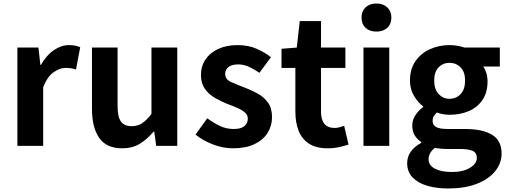

<svg xmlns="http://www.w3.org/2000/svg" viewBox="-20 -831 2894 1094"><path d="M79 0V-560H199L210 -461H213Q244 -516 286.5 -545Q329 -574 372 -574Q395 -574 410 -570.5Q425 -567 437 -562L413 -435Q398 -440 384.5 -442Q371 -444 353 -444Q321 -444 285.5 -419.5Q250 -395 226 -334V0Z M677 14Q586 14 545 -45.5Q504 -105 504 -211V-560H650V-229Q650 -164 669.5 -138Q689 -112 730 -112Q764 -112 789.5 -128.5Q815 -145 843 -182V-560H990V0H870L859 -81H855Q819 -38 777 -12Q735 14 677 14Z M1307 14Q1251 14 1193.5 -8Q1136 -30 1094 -64L1161 -157Q1199 -129 1235 -112.5Q1271 -96 1311 -96Q1353 -96 1372.5 -112.5Q1392 -129 1392 -155Q1392 -176 1375 -190.5Q1358 -205 1331.5 -216.5Q1305 -228 1275 -239Q1240 -253 1205 -273Q1170 -293 1147.5 -324.5Q1125 -356 1125 -403Q1125 -453 1150.5 -491.5Q1176 -530 1223 -552Q1270 -574 1334 -574Q1395 -574 1442.5 -553Q1490 -532 1524 -505L1458 -416Q1428 -437 1398.5 -450.5Q1369 -464 1338 -464Q1300 -464 1281.5 -449Q1263 -434 1263 -410Q1263 -379 1296 -364Q1329 -349 1374 -332Q1411 -318 1447 -298.5Q1483 -279 1506.5 -247Q1530 -215 1530 -163Q1530 -114 1504.5 -73.5Q1479 -33 1429.5 -9.5Q1380 14 1307 14Z M1847 14Q1781 14 1740.5 -12.5Q1700 -39 1681.5 -86Q1663 -133 1663 -195V-444H1584V-553L1671 -560L1688 -711H1809V-560H1948V-444H1809V-196Q1809 -102 1886 -102Q1900 -102 1915 -106Q1930 -110 1941 -114L1966 -7Q1943 0 1913.5 7Q1884 14 1847 14Z M2051 0V-560H2198V0ZM2125 -651Q2086 -651 2063 -672.5Q2040 -694 2040 -731Q2040 -767 2063 -789Q2086 -811 2125 -811Q2163 -811 2186.5 -789Q2210 -767 2210 -731Q2210 -694 2186.5 -672.5Q2163 -651 2125 -651Z M2533 243Q2467 243 2414.5 227.5Q2362 212 2331 180Q2300 148 2300 99Q2300 27 2380 -17V-22Q2358 -36 2343.5 -59Q2329 -82 2329 -117Q2329 -148 2347.5 -175.5Q2366 -203 2391 -221V-225Q2362 -246 2339 -284.5Q2316 -323 2316 -372Q2316 -438 2347.5 -483Q2379 -528 2430.5 -551Q2482 -574 2541 -574Q2566 -574 2587.5 -570Q2609 -566 2627 -560H2828V-452H2733Q2744 -438 2751 -415.5Q2758 -393 2758 -367Q2758 -304 2729 -261.5Q2700 -219 2651 -198Q2602 -177 2541 -177Q2525 -177 2506.5 -180Q2488 -183 2469 -190Q2459 -180 2452 -169.5Q2445 -159 2445 -141Q2445 -119 2464.5 -107.5Q2484 -96 2533 -96H2629Q2730 -96 2784 -63Q2838 -30 2838 44Q2838 100 2800.5 145.5Q2763 191 2695 217Q2627 243 2533 243ZM2541 -268Q2579 -268 2604.5 -295Q2630 -322 2630 -372Q2630 -421 2604.5 -447Q2579 -473 2541 -473Q2504 -473 2479 -447Q2454 -421 2454 -372Q2454 -322 2479.5 -295Q2505 -268 2541 -268ZM2555 149Q2619 149 2658 125Q2697 101 2697 69Q2697 39 2673 28.5Q2649 18 2604 18H2535Q2487 18 2458 11Q2422 40 2422 77Q2422 111 2458 130Q2494 149 2555 149Z"/></svg>

Font: Source Han Sans
Style: Bold
Weight: 700
Designer: Ryoko NISHIZUKA Ë•øÂ°öÊ∂ºÂ≠ê (kana, bopomofo & ideographs); Paul D. Hunt (Latin, Greek & Cyrillic); Sandoll Communicatio
Foundry: Adobe
Version: Version 2.004;hotconv 1.0.118;makeotfexe 2.5.65603